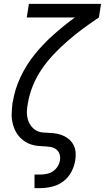

<svg xmlns="http://www.w3.org/2000/svg" viewBox="-20 -755 541 990"><path d="M158 215V145H188Q204 145 221 141.5Q238 138 252.5 128.5Q267 119 276.5 104Q286 89 289 73Q292 55 287 39.5Q282 24 269 14.5Q256 5 239.5 2.5Q223 0 206 -0.5Q189 -1 172.5 -3Q156 -5 140.5 -10Q125 -15 111.5 -23.5Q98 -32 86.5 -43Q75 -54 66.5 -67.5Q58 -81 52.5 -96Q47 -111 43.5 -127Q40 -143 40 -160Q40 -177 41.5 -194Q43 -211 45 -228L46 -229Q56 -294 85.5 -357Q115 -420 159 -474.5Q203 -529 256 -576Q309 -623 366 -665H118L129 -735H501L490 -665Q448 -637 407.5 -607Q367 -577 329 -544Q291 -511 256.5 -474.5Q222 -438 194 -396.5Q166 -355 148 -309.5Q130 -264 123 -218Q119 -198 118.5 -178.5Q118 -159 123 -141Q128 -123 138.5 -108Q149 -93 164.5 -83.5Q180 -74 199.5 -72Q219 -70 238.5 -69.5Q258 -69 276.5 -65Q295 -61 311.5 -53Q328 -45 341 -32Q354 -19 361.5 -2.5Q369 14 370 33.5Q371 53 368 72Q363 103 347.5 132Q332 161 306 180.5Q280 200 248.5 207.5Q217 215 187 215Z"/></svg>

Font: Iosevka Term Oblique
Style: Regular
Weight: 400
Italic angle: -9°
Monospace: yes
Designer: Belleve Invis
Foundry: Belleve Invis
Version: Version 31.4.0